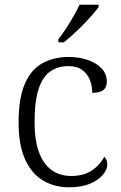

<svg xmlns="http://www.w3.org/2000/svg" viewBox="-20 -786 514 816"><path d="M273 10Q212 10 163.5 -18.5Q115 -47 87 -108Q59 -169 59 -264Q59 -371 86.5 -432Q114 -493 162.5 -518.5Q211 -544 271 -544Q315 -544 352 -531.5Q389 -519 411.5 -495.5Q434 -472 434 -439Q434 -423 427 -412Q420 -401 406.5 -396.5Q393 -392 372 -391Q372 -422 361.5 -447.5Q351 -473 329 -489Q307 -505 270 -505Q227 -505 194.5 -483Q162 -461 144.5 -409Q127 -357 127 -265Q127 -190 145.5 -139.5Q164 -89 199 -63.5Q234 -38 285 -38Q338 -39 372 -62.5Q406 -86 423 -120Q429 -114 432.5 -106Q436 -98 436 -86Q436 -66 417.5 -43.5Q399 -21 363 -5.5Q327 10 273 10ZM228 -619Q243 -638 260 -664Q277 -690 292.5 -717Q308 -744 318 -766H399V-756Q390 -743 372.5 -723Q355 -703 333.5 -681Q312 -659 290.5 -639.5Q269 -620 251 -606H228Z"/></svg>

Font: Noto Rashi Hebrew Light
Style: Regular
Weight: 300
Version: Version 1.006